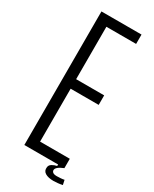

<svg xmlns="http://www.w3.org/2000/svg" viewBox="-226 -855 799 996"><g transform="rotate(30 174.0 -357.0)"><path d="M64 0V-800H304V-744H126V-430H294V-373H126V-56H304V0ZM223 42Q224 28 237.5 20Q251 12 266 9L267 -12H300L304 0Q260 18 260 37Q260 45 267 50.5Q274 56 291 56Q300 56 313.5 55Q327 54 335 52L341 80Q328 83 312.5 84.5Q297 86 288 86Q256 86 238 75Q220 64 223 42Z"/></g></svg>

Font: Big Shoulders Text Light
Style: Regular
Weight: 300
Designer: Patric King
Foundry: XO Type Co
Version: Version 1.000; ttfautohint (v1.8.2)